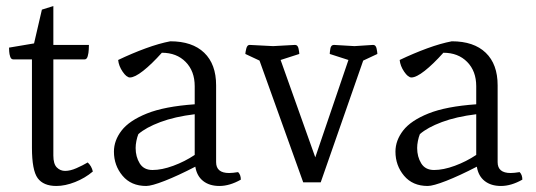

<svg xmlns="http://www.w3.org/2000/svg" viewBox="-20 -605 1778 637"><path d="M167 12Q124 12 105 -14Q86 -40 86 -115V-408H24Q17 -408 14 -416.5Q11 -425 10.5 -434.5Q10 -444 10 -447L93 -461L119 -573L157 -585V-456H275Q275 -453 274.5 -441Q274 -429 271 -418.5Q268 -408 261 -408H157V-89Q157 -61 168.5 -49.5Q180 -38 196 -38Q213 -38 233.5 -47Q254 -56 271 -66Q284 -54 288 -36Q262 -14 229 -1Q196 12 167 12Z M465 12Q415 12 386.5 -22Q358 -56 358 -102Q358 -139 383.5 -172Q409 -205 467.5 -228.5Q526 -252 626 -259V-319Q626 -369 596 -399.5Q566 -430 517 -430Q483 -392 455 -370Q427 -348 411 -348Q400 -348 387 -367Q374 -386 372 -406Q418 -428 463 -444.5Q508 -461 545 -468Q618 -468 657.5 -430Q697 -392 697 -322V-67Q697 -31 740 -31Q752 -31 770 -34Q779 -25 779 -9Q742 12 708 12Q675 12 654 -4.5Q633 -21 628 -52Q570 -22 526.5 -5Q483 12 465 12ZM486 -41Q517 -41 555 -55Q593 -69 626 -91V-226Q560 -218 512 -200Q464 -182 439 -160Q435 -150 432.5 -137.5Q430 -125 430 -114Q430 -85 443.5 -63Q457 -41 486 -41Z M986 0 841 -404 794 -426Q794 -431 797 -443.5Q800 -456 808 -456L886 -452L959 -456Q968 -456 970.5 -443.5Q973 -431 973 -426L911 -406L1026 -83L1136 -406L1074 -426Q1074 -431 1076 -443.5Q1078 -456 1088 -456L1156 -452L1218 -456Q1227 -456 1229.5 -443.5Q1232 -431 1232 -426L1185 -404L1044 0Z M1399 12Q1349 12 1320.5 -22Q1292 -56 1292 -102Q1292 -139 1317.5 -172Q1343 -205 1401.5 -228.5Q1460 -252 1560 -259V-319Q1560 -369 1530 -399.5Q1500 -430 1451 -430Q1417 -392 1389 -370Q1361 -348 1345 -348Q1334 -348 1321 -367Q1308 -386 1306 -406Q1352 -428 1397 -444.5Q1442 -461 1479 -468Q1552 -468 1591.5 -430Q1631 -392 1631 -322V-67Q1631 -31 1674 -31Q1686 -31 1704 -34Q1713 -25 1713 -9Q1676 12 1642 12Q1609 12 1588 -4.5Q1567 -21 1562 -52Q1504 -22 1460.5 -5Q1417 12 1399 12ZM1420 -41Q1451 -41 1489 -55Q1527 -69 1560 -91V-226Q1494 -218 1446 -200Q1398 -182 1373 -160Q1369 -150 1366.5 -137.5Q1364 -125 1364 -114Q1364 -85 1377.5 -63Q1391 -41 1420 -41Z"/></svg>

Font: Mate
Style: Regular
Weight: 400
Designer: Eduardo Rodriguez Tunni
Foundry: Eduardo Rodriguez Tunni
Version: Version 1.003; ttfautohint (v1.8.4.7-5d5b);gftools[0.9.24]